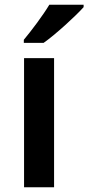

<svg xmlns="http://www.w3.org/2000/svg" viewBox="-20 -786 371 806"><path d="M331 -756V-766H187C160 -721 111 -656 80 -619V-606H163C213 -641 298 -719 331 -756ZM207 0V-542H81V0Z"/></svg>

Font: Noto Sans Sinhala SemiBold
Style: Regular
Weight: 600
Designer: Jelle Bosma - Monotype Design Team
Foundry: Monotype Imaging Inc.
Version: Version 2.006